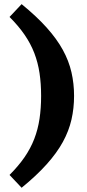

<svg xmlns="http://www.w3.org/2000/svg" viewBox="-20 -762 412 906"><path d="M174 -309.5Q174 -367.5 166.5 -417.2Q159 -467 141.8 -511.8Q124.5 -556.5 95.8 -598.2Q67 -640 25 -682L82 -742.5Q152.5 -685 200.2 -631.8Q248 -578.5 276.5 -526.5Q305 -474.5 317.2 -421Q329.5 -367.5 329.5 -309.5Q329.5 -251 317.2 -197.5Q305 -144 276.5 -92Q248 -40 200.2 13.2Q152.5 66.5 82 124L25 63.5Q67 21.5 95.8 -20.2Q124.5 -62 141.8 -106.8Q159 -151.5 166.5 -201.5Q174 -251.5 174 -309.5Z"/></svg>

Font: Newsreader 7pt
Style: Bold
Weight: 700
Designer: Hugues Gentile
Foundry: Production Type
Version: Version 1.003